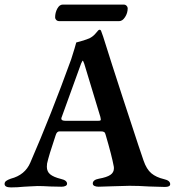

<svg xmlns="http://www.w3.org/2000/svg" viewBox="-24 -811 761 836"><path d="M-4 -10Q-4 -18 2.5 -23Q9 -28 23 -33Q85 -49 108 -103Q198 -310 286 -553Q295 -580 300.5 -599.5Q306 -619 308 -626Q344 -635 365 -644Q381 -652 391.5 -664.5Q402 -677 404 -679Q412 -685 416 -677Q418 -673 425 -652Q462 -534 510.5 -385.5Q559 -237 578 -180L601 -112Q614 -74 635 -56.5Q656 -39 690 -31Q717 -25 717 -9Q717 3 694 3L625 1Q580 -2 540 -2Q518 -2 468 0Q422 2 405 2Q394 2 387 -1.5Q380 -5 380 -12Q380 -28 407 -33Q441 -39 456.5 -49.5Q472 -60 472 -78Q472 -85 471 -88Q463 -132 436 -224Q434 -233 429.5 -236Q425 -239 415 -239H235Q223 -239 218 -221Q188 -132 181 -99Q180 -94 180 -85Q180 -64 194.5 -52Q209 -40 241 -32Q268 -26 268 -11Q268 -5 261.5 -1.5Q255 2 244 2L196 1Q162 -1 140 -1Q126 -1 107.5 0.5Q89 2 80 2Q52 5 24 5Q-4 5 -4 -10ZM401 -285Q409 -285 412 -286Q415 -287 415 -291Q415 -292 413 -302L343 -533Q338 -547 336 -547Q335 -547 329 -534L245 -302Q243 -298 243 -294Q243 -285 262 -285ZM216 -735Q216 -756 225.5 -773.5Q235 -791 249 -791H515Q522 -791 527 -786Q532 -781 532 -775Q532 -754 520.5 -736.5Q509 -719 495 -719H234Q226 -719 221 -724Q216 -729 216 -735Z"/></svg>

Font: EB Garamond SemiBold
Style: Regular
Weight: 600
Designer: Georg Duffner and Octavio Pardo
Foundry: Georg Duffner
Version: Version 1.000